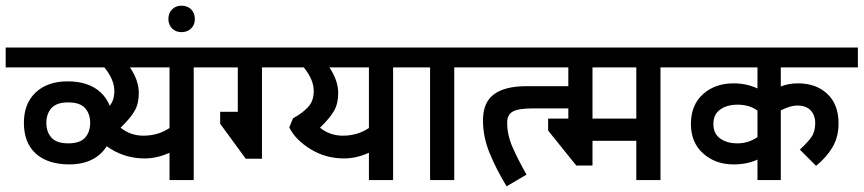

<svg xmlns="http://www.w3.org/2000/svg" viewBox="-44 -633 3036 675"><path d="M-24 -396V-466H262V-396ZM194 -347Q268 -347 310 -308Q352 -269 352 -201Q352 -133 311 -94Q270 -55 200 -55Q124 -55 82 -93Q40 -131 40 -201Q40 -269 81.5 -308Q123 -347 194 -347ZM196 -273Q155 -273 137 -253Q119 -233 119 -201Q119 -169 137 -149Q155 -129 196 -129Q237 -129 255 -149Q273 -169 273 -201Q273 -233 255 -253Q237 -273 196 -273Z M637 -396V0H552V-96Q508 -76 465 -76Q400 -76 347 -108.5Q294 -141 272 -185L285 -217Q318 -235 338 -256.5Q358 -278 358 -313Q358 -353 323 -396H214V-466H726V-396ZM413 -396Q444 -350 444 -306Q444 -269 429.5 -243.5Q415 -218 380 -184Q415 -156 460 -156Q512 -156 552 -183V-396Z M548 -566Q548 -587 561 -600Q574 -613 594 -613Q615 -613 628 -600Q641 -587 641 -566Q641 -546 628 -533Q615 -520 594 -520Q574 -520 561 -533Q548 -546 548 -566Z M877 -396V-75H820L730 -198V-240H792V-396H678V-466H963V-396Z M1338 -396V0H1253V-96Q1209 -76 1166 -76Q1101 -76 1048 -108.5Q995 -141 973 -185L986 -217Q1019 -235 1039 -256.5Q1059 -278 1059 -313Q1059 -353 1024 -396H915V-466H1427V-396ZM1114 -396Q1145 -350 1145 -306Q1145 -269 1130.5 -243.5Q1116 -218 1081 -184Q1116 -156 1161 -156Q1213 -156 1253 -183V-396Z M1553 -396V0H1468V-396H1379V-466H1640V-396Z M2278 -396V0H2193V-138H2039V-51H1982L1883 -174V-216H1954V-252H1832Q1779 -252 1759 -241Q1739 -230 1739 -202Q1739 -159 1757.5 -116.5Q1776 -74 1807 -19L1737 22Q1700 -39 1677 -95.5Q1654 -152 1654 -210Q1654 -273 1692.5 -301.5Q1731 -330 1807 -330H1954V-396H1592V-466H2367V-396ZM2039 -396V-216H2193V-396Z M2701 -329Q2728 -340 2762 -340Q2825 -340 2864.5 -303Q2904 -266 2904 -199Q2904 -151 2882.5 -115Q2861 -79 2825 -50L2768 -107Q2795 -132 2808.5 -151Q2822 -170 2822 -200Q2822 -228 2806 -245Q2790 -262 2758 -262Q2735 -262 2701 -245V0H2619V-72Q2583 -55 2535 -55Q2471 -55 2428 -93.5Q2385 -132 2385 -197Q2385 -264 2427.5 -302Q2470 -340 2535 -340Q2581 -340 2619 -322V-396H2319V-466H2972V-396H2701ZM2619 -151V-244Q2591 -265 2549 -265Q2512 -265 2488 -248Q2464 -231 2464 -197Q2464 -163 2488 -146Q2512 -129 2549 -129Q2587 -129 2619 -151Z"/></svg>

Font: Cambay Devanagari
Style: Regular
Weight: 700
Designer: Pooja Saxena
Foundry: Pooja Saxena
Version: Version 1.095;PS 001.095;hotconv 1.0.70;makeotf.lib2.5.58329